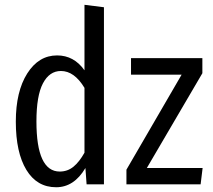

<svg xmlns="http://www.w3.org/2000/svg" viewBox="-20 -768 887 800"><path d="M332 -475.1V-748L413.1 -737.8V0H340.8L335.9 -67.9Q288.6 12.2 213.9 12.2Q133.8 12.2 89.8 -60.3Q45.9 -132.8 45.9 -261.2Q45.9 -386.7 93.5 -461.9Q141.1 -537.1 217.8 -537.1Q288.1 -537.1 332 -475.1ZM591.8 -67.9H824.2L815.9 0H506.8V-61L736.8 -457H525.9V-525.9H823.2V-462.9ZM229 -53.2Q261.2 -53.2 285.9 -73.2Q310.5 -93.3 332 -131.8V-401.9Q289.6 -472.2 233.9 -472.2Q186 -472.2 158.9 -420.7Q131.8 -369.1 131.8 -262.2Q131.8 -53.2 229 -53.2Z"/></svg>

Font: Fira Sans Compressed Book
Style: Regular
Weight: 350
Width: 1
Designer: Carrois Corporate & Edenspiekermann AG
Foundry: Carrois Corporate GbR & Edenspiekermann AG
Version: Version 4.203;PS 004.203;hotconv 1.0.88;makeotf.lib2.5.64775